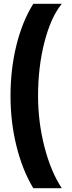

<svg xmlns="http://www.w3.org/2000/svg" viewBox="-20 -770 378 1004"><path d="M35 -268Q35 -409 66 -534Q97 -659 154 -750H303Q246 -680 212.5 -550Q179 -420 179 -268Q179 -132 212.5 -2Q246 128 303 214H154Q97 119 66 -6.5Q35 -132 35 -268Z"/></svg>

Font: Teachers[wght]
Style: Regular
Weight: 400
Designer: Alfredo Marco Pradil & Chank Diesel
Version: Version 1.000;Glyphs 3.1.2 (3151)